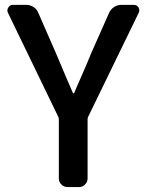

<svg xmlns="http://www.w3.org/2000/svg" viewBox="-20 -756 593 776"><path d="M252.9 0Q238.3 0 228 -10.3Q217.8 -20.5 217.8 -35.2V-274.4Q217.8 -279.3 215.8 -283.2L11.7 -705.1Q9.8 -710 9.8 -714.8Q9.8 -719.7 13.7 -725.6Q19.5 -736.3 31.2 -736.3H85.9Q102.5 -736.3 115.7 -727.5Q128.9 -718.8 134.8 -704.1L206.1 -541Q254.9 -424.8 274.4 -380.9Q275.4 -378.9 277.3 -378.9Q279.3 -378.9 280.3 -380.9Q284.2 -391.6 310.1 -450.2Q335.9 -508.8 348.6 -541L420.9 -704.1Q427.7 -718.8 440.9 -727.5Q454.1 -736.3 469.7 -736.3H521.5Q533.2 -736.3 540 -725.6Q543 -720.7 543 -714.8Q543 -710 541 -705.1L335.9 -283.2Q334 -279.3 334 -274.4V-35.2Q334 -20.5 323.7 -10.3Q313.5 0 299.8 0Z"/></svg>

Font: Gen Jyuu GothicL Medium
Style: Regular
Weight: 500
Designer: [Source Han Sans]
Ryoko NISHIZUKA  (kana & ideographs); Paul D. Hunt (Latin, Greek & Cyrillic); Wenlong ZHANG  (bopomofo
Version: Version 1.002.20150607